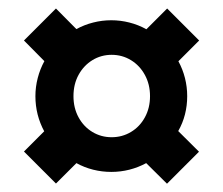

<svg xmlns="http://www.w3.org/2000/svg" viewBox="-20 -437 530 456"><path d="M36.9 -77.1 85 -125.2Q74.8 -144.1 69.4 -165.1Q64.1 -186.2 64.1 -208.6Q64.1 -230.5 69.6 -251.7Q75.1 -273 85.4 -291.8L36.9 -340.8L112.9 -416.8L161.4 -367.9Q180.3 -378.2 201.3 -383.5Q222.3 -388.9 244.3 -388.9Q266.3 -388.9 287.3 -383.5Q308.4 -378.2 327.7 -367.5L377 -416.8L453 -340.8L403.7 -291.5Q414 -272.6 419.3 -251.6Q424.6 -230.5 424.6 -208.6Q424.6 -186.2 419.3 -165.3Q414 -144.5 403.3 -125.7L452.6 -76.7L376.6 -0.7L327.2 -49.6Q308.4 -39.4 287.3 -34Q266.3 -28.7 244.3 -28.7Q222.4 -28.7 201.2 -34Q179.9 -39.4 161.5 -49.6L112.9 -1.1ZM336.3 -208.6Q336.3 -236.7 324.1 -259Q312 -281.3 291.1 -294.1Q270.3 -306.8 245.2 -306.8Q220.1 -306.8 199.4 -294.1Q178.7 -281.3 166.6 -259.2Q154.5 -237 154.5 -208.6Q154.5 -180.5 166.6 -158.3Q178.7 -136.1 199.4 -123.6Q220.1 -111.1 245.2 -111.1Q270.3 -111.1 291.1 -123.6Q312 -136.1 324.1 -158.3Q336.3 -180.5 336.3 -208.6Z"/></svg>

Font: Playfair Micro SmCond SmLight
Style: Regular
Weight: 360
Width: 4
Designer: Claus Eggers Sørensen
Foundry: Claus Eggers Sørensen
Version: Version 2.100;Glyphs 3.2 (3219)